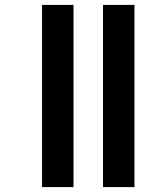

<svg xmlns="http://www.w3.org/2000/svg" viewBox="-20 -761 610 781"><path d="M279 -741V0H151V-741ZM527 -741V0H399V-741Z"/></svg>

Font: MSTAGE SemiBold
Style: Regular
Weight: 600
Designer: Ninad Kale (Devanagari), Jonny Pinhorn (Latin)
Foundry: Indian Type Foundry
Version: 4.004